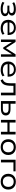

<svg xmlns="http://www.w3.org/2000/svg" viewBox="2916 -3456 550 6423"><g transform="rotate(90 3191.5 -244.0)"><path d="M279 9Q205 9 142 -8Q79 -25 41 -54L72 -116Q112 -87 164.5 -73.5Q217 -60 280 -60Q360 -60 397.5 -79.5Q435 -99 435 -140Q435 -178 403.5 -197Q372 -216 313 -216H166V-282H304Q356 -282 386.5 -302Q417 -322 417 -357Q417 -393 383 -412Q349 -431 281 -431Q223 -431 172.5 -418.5Q122 -406 83 -380L53 -440Q94 -469 154 -484Q214 -499 286 -499Q391 -499 446 -464Q501 -429 501 -365Q501 -323 473 -292.5Q445 -262 394 -250L393 -255Q435 -249 463.5 -233.5Q492 -218 506 -193Q520 -168 520 -135Q520 -68 458.5 -29.5Q397 9 279 9Z M926 9Q839 9 774.5 -21Q710 -51 676 -108Q642 -165 642 -243Q642 -319 675 -376.5Q708 -434 768 -466.5Q828 -499 908 -499Q985 -499 1038.5 -469.5Q1092 -440 1121 -385Q1150 -330 1150 -254V-223H708V-283H1093L1073 -266Q1072 -347 1030 -390Q988 -433 909 -433Q853 -433 812.5 -411.5Q772 -390 750 -350Q728 -310 728 -255V-246Q728 -187 751 -146Q774 -105 819 -84Q864 -63 930 -63Q981 -63 1027 -76Q1073 -89 1110 -119L1140 -56Q1104 -25 1046 -8Q988 9 926 9Z M1303 0V-490H1383L1591 -166L1797 -490H1877V0H1796V-388H1809L1613 -78H1568L1370 -388H1384V0Z M2320 9Q2233 9 2168.5 -21Q2104 -51 2070 -108Q2036 -165 2036 -243Q2036 -319 2069 -376.5Q2102 -434 2162 -466.5Q2222 -499 2302 -499Q2379 -499 2432.5 -469.5Q2486 -440 2515 -385Q2544 -330 2544 -254V-223H2102V-283H2487L2467 -266Q2466 -347 2424 -390Q2382 -433 2303 -433Q2247 -433 2206.5 -411.5Q2166 -390 2144 -350Q2122 -310 2122 -255V-246Q2122 -187 2145 -146Q2168 -105 2213 -84Q2258 -63 2324 -63Q2375 -63 2421 -76Q2467 -89 2504 -119L2534 -56Q2498 -25 2440 -8Q2382 9 2320 9Z M2664 11 2632 -59Q2672 -75 2698 -97Q2724 -119 2739 -153Q2754 -187 2760 -236.5Q2766 -286 2766 -355V-490H3168V0H3079V-418H2849V-352Q2849 -270 2839.5 -209Q2830 -148 2809 -105Q2788 -62 2752 -33.5Q2716 -5 2664 11Z M3360 0V-490H3449V-320H3629Q3735 -320 3788.5 -279.5Q3842 -239 3842 -161Q3842 -111 3817.5 -74.5Q3793 -38 3746 -19Q3699 0 3630 0ZM3449 -64H3621Q3687 -64 3721 -87.5Q3755 -111 3755 -161Q3755 -212 3721 -234Q3687 -256 3621 -256H3449Z M3990 0V-490H4079V-289H4389V-490H4478V0H4389V-217H4079V0Z M4901 9Q4820 9 4760.5 -23Q4701 -55 4669 -112Q4637 -169 4637 -246Q4637 -322 4669 -379Q4701 -436 4760.5 -467.5Q4820 -499 4901 -499Q4982 -499 5041 -467.5Q5100 -436 5132.5 -379Q5165 -322 5165 -246Q5165 -169 5132.5 -112Q5100 -55 5041 -23Q4982 9 4901 9ZM4900 -64Q4982 -64 5028.5 -113Q5075 -162 5075 -246Q5075 -330 5028.5 -378Q4982 -426 4901 -426Q4819 -426 4772.5 -378Q4726 -330 4726 -246Q4726 -162 4772.5 -113Q4819 -64 4900 -64Z M5323 0V-490H5712V-418H5412V0Z M6057 9Q5976 9 5916.5 -23Q5857 -55 5825 -112Q5793 -169 5793 -246Q5793 -322 5825 -379Q5857 -436 5916.5 -467.5Q5976 -499 6057 -499Q6138 -499 6197 -467.5Q6256 -436 6288.5 -379Q6321 -322 6321 -246Q6321 -169 6288.5 -112Q6256 -55 6197 -23Q6138 9 6057 9ZM6056 -64Q6138 -64 6184.5 -113Q6231 -162 6231 -246Q6231 -330 6184.5 -378Q6138 -426 6057 -426Q5975 -426 5928.5 -378Q5882 -330 5882 -246Q5882 -162 5928.5 -113Q5975 -64 6056 -64Z"/></g></svg>

Font: Nunito Sans 10pt SemiExpanded
Style: Regular
Weight: 400
Width: 6
Designer: Vernon Adams
Foundry: Vernon Adams
Version: Version 3.101;gftools[0.9.27]